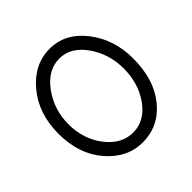

<svg xmlns="http://www.w3.org/2000/svg" viewBox="-181 -865 1031 1031"><g transform="rotate(-45 334.0 -350.0)"><path d="M48 -348Q48 -501 133.5 -603Q219 -705 337 -705Q455 -705 536.5 -600.5Q618 -496 618 -351Q618 -191 538.5 -93.5Q459 4 337 5Q219 5 133.5 -94Q48 -193 48 -348ZM122 -347Q122 -233 185.5 -151Q249 -69 337 -69Q424 -69 484 -151.5Q544 -234 544 -349Q544 -459 483.5 -545Q423 -631 337 -631Q249 -631 185.5 -544Q122 -457 122 -347Z"/></g></svg>

Font: Happy Monkey
Style: Regular
Weight: 400
Version: Version 1.001